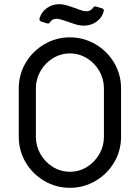

<svg xmlns="http://www.w3.org/2000/svg" viewBox="-20 -887 670 920"><path d="M70 -231V-464Q70 -530 103 -586Q136 -642 192.5 -675Q249 -708 315 -708Q381 -708 437.5 -675Q494 -642 527 -586Q560 -530 560 -464V-231Q560 -165 527 -109Q494 -53 437.5 -20Q381 13 315 13Q249 13 192.5 -20Q136 -53 103 -109Q70 -165 70 -231ZM478 -231V-464Q478 -508 456 -546.5Q434 -585 396.5 -608Q359 -631 315 -631Q271 -631 233.5 -608Q196 -585 174 -546.5Q152 -508 152 -464V-231Q152 -187 174 -148.5Q196 -110 233.5 -87Q271 -64 315 -64Q359 -64 396.5 -87Q434 -110 456 -148.5Q478 -187 478 -231ZM305 -783Q265 -797 253 -797Q240 -797 232.5 -793Q225 -789 219 -780Q216 -775 213.5 -774.5Q211 -774 205 -775L177 -784Q168 -787 169 -797Q177 -828 203.5 -847.5Q230 -867 264 -867Q281 -867 298 -862Q315 -857 341 -848Q378 -833 393 -833Q415 -833 426 -850Q430 -855 433 -856Q436 -857 442 -855L469 -847Q480 -843 477 -834Q470 -803 443 -783.5Q416 -764 381 -764Q364 -764 346.5 -769Q329 -774 305 -783Z"/></svg>

Font: Miriam Libre
Style: Regular
Weight: 400
Designer: Michal Sahar
Foundry: Hagilda
Version: Version 1.001